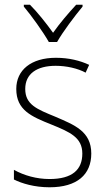

<svg xmlns="http://www.w3.org/2000/svg" viewBox="-20 -784 449 814"><path d="M187 -606H222C247 -650 296 -715 330 -756V-764H303C268 -726 233 -685 205 -645C177 -684 140 -731 107 -764H81V-756C113 -718 162 -650 187 -606ZM367 -133C367 -227 296 -254 215 -289C137 -321 87 -340 87 -407C87 -471 136 -505 216 -505C262 -505 310 -494 343 -476L358 -509C320 -527 272 -539 217 -539C112 -539 49 -487 49 -407C49 -317 113 -290 198 -256C277 -224 329 -201 329 -133C329 -65 287 -25 190 -25C135 -25 82 -40 39 -64V-23C73 -6 126 10 190 10C307 10 367 -44 367 -133Z"/></svg>

Font: Noto Sans Myanmar UI SemiCondensed ExtraLight
Style: Regular
Weight: 200
Width: 4
Designer: Monotype Design Team
Foundry: Monotype Imaging Inc.
Version: Version 2.103